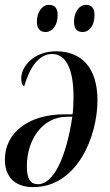

<svg xmlns="http://www.w3.org/2000/svg" viewBox="-20 -756 450 786"><path d="M319 -625C345 -625 367 -651 367 -694C367 -725 353 -736 332 -736C301 -736 283 -701 283 -668C283 -636 297 -625 319 -625ZM167 -625C194 -625 216 -651 216 -695C216 -725 202 -736 180 -736C149 -736 131 -701 131 -668C131 -636 146 -625 167 -625ZM210 -546C117 -546 67 -483 67 -435C67 -414 72 -406 79 -403C101 -478 138 -535 193 -535C248 -535 281 -478 281 -358C281 -338 279 -298 277 -288H242C104 -288 0 -218 0 -102C0 -32 41 10 116 10C296 10 379 -198 379 -345C379 -481 312 -546 210 -546ZM254 -278H276C251 -109 198 -2 136 -2C104 -2 90 -23 90 -76C90 -183 153 -278 254 -278Z"/></svg>

Font: Noto Serif Display ExtraCondensed Medium
Style: Italic
Weight: 500
Width: 2
Italic angle: -12°
Designer: Monotype Design Team
Foundry: Monotype Imaging Inc.
Version: Version 2.009